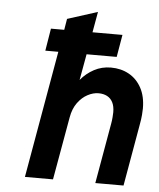

<svg xmlns="http://www.w3.org/2000/svg" viewBox="-52 -767 673 812"><g transform="rotate(5 284.5 -361.0)"><path d="M84.1 0 178.7 -539.4H123.5L139.1 -634.2H195.5L203.3 -681.2L331.1 -722L315.5 -634.2H442.7L426.5 -539.4H298.7L278.7 -428.6Q302.5 -457.4 335.1 -474.9Q367.7 -492.4 406.7 -492.4Q449.4 -492.4 483.1 -473.7Q516.8 -455 536.3 -419.1Q555.9 -383.2 555.9 -331.8Q555.9 -321.7 554.5 -304Q553.2 -286.3 548.1 -259.2L502.7 0H382.9L427.9 -256.4Q430.4 -269.9 431.4 -283.8Q432.5 -297.6 432.5 -305Q432.5 -330 424.2 -346.5Q416 -363 400.5 -371.3Q385 -379.6 363.7 -379.6Q341 -379.6 317.4 -367.1Q293.7 -354.6 275.4 -329.6Q257.2 -304.6 250.7 -267.6L203.3 0Z"/></g></svg>

Font: Overpass
Style: Italic
Weight: 400
Italic angle: -10°
Designer: Delve Withrington, Dave Bailey, Thomas Jockin
Foundry: Delve Fonts LLC
Version: Version 4.000